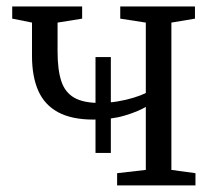

<svg xmlns="http://www.w3.org/2000/svg" viewBox="-20 -562 647 582"><path d="M335 0V-37L422 -47V-238Q399 -224 358.2 -211.8Q317.5 -199.5 263.5 -199.5Q197.5 -199.5 156.2 -221.8Q115 -244 96 -287Q77 -330 77 -392.5V-493.5L17 -505.5V-542.5H229V-505.5L154.5 -493.5V-406Q154.5 -350.5 165.8 -316.2Q177 -282 204.8 -266Q232.5 -250 281.5 -250Q309 -250 336 -254.5Q363 -259 385.5 -266Q408 -273 422 -280V-493.5L344.5 -505.5V-542.5H571V-505.5L499.5 -493.5V-47L572.5 -37V0ZM269.5 -98.5V-389H316V-98.5Z"/></svg>

Font: Merriweather 48pt Light
Style: Regular
Weight: 300
Version: Version 2.100